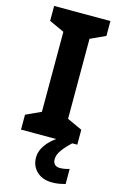

<svg xmlns="http://www.w3.org/2000/svg" viewBox="-141 -773 672 1071"><g transform="rotate(15 194.5 -237.0)"><path d="M357 0H32V-86L119 -126V-588L32 -628V-714H357V-628L270 -588V-126L357 -86ZM256 111Q256 131 267 141Q278 151 295 151Q311 151 326 148Q341 145 351 142V229Q335 233 317 236.5Q299 240 275 240Q219 240 186 208.5Q153 177 153 128Q153 99 168 72Q183 45 207.5 22.5Q232 0 263 -17L328 0Q294 32 275 58.5Q256 85 256 111Z"/></g></svg>

Font: Noto Sans Sora Sompeng
Style: Bold
Weight: 700
Designer: Monotype Design Team. David Williams.
Foundry: Monotype Imaging Inc.
Version: Version 2.101